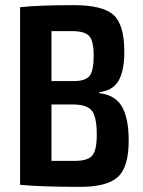

<svg xmlns="http://www.w3.org/2000/svg" viewBox="-20 -718 555 746"><path d="M366 -360V-356Q428 -349 454 -303.5Q480 -258 480 -172Q480 -68 437.5 -30Q395 8 293 8Q138 8 58 0V-690Q130 -698 267 -698Q378 -698 420.5 -660.5Q463 -623 463 -518Q463 -442 440.5 -404Q418 -366 366 -360ZM261 -597H180V-403H267Q312 -403 328 -423Q344 -443 344 -502Q344 -559 326.5 -578Q309 -597 261 -597ZM180 -93H271Q321 -93 338.5 -113.5Q356 -134 356 -195Q356 -263 337.5 -287Q319 -311 268 -312H180Z"/></svg>

Font: Exo 2 Semi Bold Condensed
Style: Regular
Weight: 600
Width: 3
Designer: Natanael Gama
Version: Version 1.001;PS 001.001;hotconv 1.0.70;makeotf.lib2.5.58329